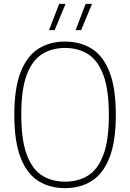

<svg xmlns="http://www.w3.org/2000/svg" viewBox="-20 -964 673 993"><path d="M316.5 9Q237 9 178 -28.2Q119 -65.5 86.5 -148.8Q54 -232 54 -370Q54 -508 86.8 -591.2Q119.5 -674.5 178.5 -711.8Q237.5 -749 316.5 -749Q396 -749 455 -711.8Q514 -674.5 546.5 -591.2Q579 -508 579 -370Q579 -232 546.2 -148.8Q513.5 -65.5 454.5 -28.2Q395.5 9 316.5 9ZM316.5 -24.5Q384.5 -24.5 435.2 -56Q486 -87.5 514.5 -162.8Q543 -238 543 -368Q543 -500.5 514.5 -576.2Q486 -652 435.2 -684Q384.5 -716 316.5 -716Q248.5 -716 197.8 -684.2Q147 -652.5 118.5 -577.5Q90 -502.5 90 -372Q90 -239.5 118.5 -163.8Q147 -88 197.8 -56.2Q248.5 -24.5 316.5 -24.5ZM371 -808 423 -944H456L399.5 -808ZM233.5 -808 286 -944H319L262.5 -808Z"/></svg>

Font: Encode Sans SmCnd Th
Style: Regular
Weight: 100
Width: 4
Designer: Multiple Designers
Foundry: Impallari Type
Version: Version 3.002; ttfautohint (v1.8.3) -l 8 -r 50 -G 200 -x 14 